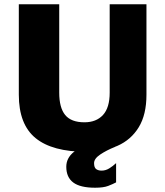

<svg xmlns="http://www.w3.org/2000/svg" viewBox="-20 -687 773 898"><path d="M384 23Q225 23 146.5 -41Q68 -105 68 -244V-667H257V-254Q257 -183 285 -149Q313 -115 375 -115Q430 -115 461.5 -149Q493 -183 493 -254V-667H665V-244Q665 -151 629 -92Q593 -33 529.5 -5Q466 23 384 23ZM425 191Q355 191 322.5 166.5Q290 142 290 93Q290 52 325.5 23.5Q361 -5 418 -27L518 0Q478 16 449 35.5Q420 55 420 76Q420 97 430 104Q440 111 455 111Q474 111 491 100.5Q508 90 523 76V166Q508 174 486 182.5Q464 191 425 191Z"/></svg>

Font: Maven Pro ExtraBold
Style: Regular
Weight: 800
Designer: Joe Prince
Foundry: Joe Prince
Version: Version 2.100